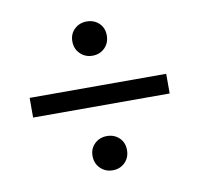

<svg xmlns="http://www.w3.org/2000/svg" viewBox="-60 -626 617 594"><g transform="rotate(-10 248.5 -329.0)"><path d="M34 -299.1V-360.9H463V-299.1ZM248.5 -95.6Q225.9 -95.6 210.2 -110.9Q194.4 -126.3 194.4 -150Q194.4 -173.5 210.2 -188.3Q225.9 -203.1 248.5 -203.1Q271.7 -203.1 287.2 -188.3Q302.6 -173.5 302.6 -150Q302.6 -126.3 287.2 -110.9Q271.7 -95.6 248.5 -95.6ZM248.5 -455.6Q225.9 -455.6 210.2 -470.9Q194.4 -486.3 194.4 -510Q194.4 -533.5 210.2 -548.3Q225.9 -563.1 248.5 -563.1Q271.7 -563.1 287.2 -548.3Q302.6 -533.5 302.6 -510Q302.6 -486.3 287.2 -470.9Q271.7 -455.6 248.5 -455.6Z"/></g></svg>

Font: Source Sans 3 VF
Style: Regular
Weight: 200
Designer: Paul D. Hunt
Foundry: Adobe
Version: Version 3.046;hotconv 1.0.118;makeotfexe 2.5.65603